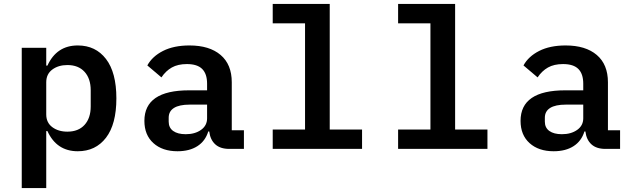

<svg xmlns="http://www.w3.org/2000/svg" viewBox="-20 -760 3240 980"><path d="M91 -516H216V-425H222Q269 -528 377 -528Q468 -528 521 -459Q574 -390 574 -258Q574 -126 521 -57Q468 12 377 12Q269 12 222 -91H216V200H91ZM324 -88Q380 -88 411.5 -122.5Q443 -157 443 -217V-299Q443 -359 411.5 -393.5Q380 -428 324 -428Q278 -428 247 -405Q216 -382 216 -340V-176Q216 -134 247 -111Q278 -88 324 -88Z M1048 -89H1043Q1028 -40 987.5 -14Q947 12 886 12Q809 12 763 -29.5Q717 -71 717 -143Q717 -299 945 -299H1037V-333Q1037 -383 1012 -408Q987 -433 934 -433Q888 -433 857 -415.5Q826 -398 804 -365L732 -426Q757 -472 812 -500Q867 -528 947 -528Q1049 -528 1106 -479.5Q1163 -431 1163 -340V-95H1225V0H1150Q1104 0 1078.5 -23.5Q1053 -47 1048 -89ZM928 -75Q975 -75 1006 -97Q1037 -119 1037 -156V-226H948Q895 -226 868 -209Q841 -192 841 -159V-139Q841 -108 864 -91.5Q887 -75 928 -75Z M1372 -99H1537V-641H1372V-740H1663V-99H1828V0H1372Z M2012 -99H2177V-641H2012V-740H2303V-99H2468V0H2012Z M2968 -89H2963Q2948 -40 2907.5 -14Q2867 12 2806 12Q2729 12 2683 -29.5Q2637 -71 2637 -143Q2637 -299 2865 -299H2957V-333Q2957 -383 2932 -408Q2907 -433 2854 -433Q2808 -433 2777 -415.5Q2746 -398 2724 -365L2652 -426Q2677 -472 2732 -500Q2787 -528 2867 -528Q2969 -528 3026 -479.5Q3083 -431 3083 -340V-95H3145V0H3070Q3024 0 2998.5 -23.5Q2973 -47 2968 -89ZM2848 -75Q2895 -75 2926 -97Q2957 -119 2957 -156V-226H2868Q2815 -226 2788 -209Q2761 -192 2761 -159V-139Q2761 -108 2784 -91.5Q2807 -75 2848 -75Z"/></svg>

Font: Writer SemiBold
Style: Regular
Weight: 600
Monospace: yes
Designer: Mike Abbink, Paul van der Laan, Pieter van Rosmalen
Foundry: Bold Monday
Version: Version 2.001 2020